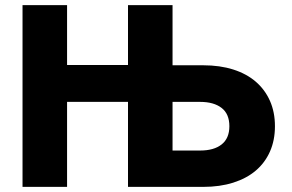

<svg xmlns="http://www.w3.org/2000/svg" viewBox="-20 -730 1141 750"><path d="M68 0V-710H242V-476H480V-710H654V-475H774Q839 -475 891 -458.5Q943 -442 979 -411Q1015 -380 1034.5 -336Q1054 -292 1054 -237Q1054 -182 1034.5 -138Q1015 -94 979 -63.5Q943 -33 891 -16.5Q839 0 774 0H480V-332H242V0ZM654 -142H762Q816 -142 846 -166Q876 -190 876 -237Q876 -285 845.5 -308.5Q815 -332 762 -332H654Z"/></svg>

Font: Geist ExtBd
Style: Regular
Weight: 400
Designer: Basement.studio, Andrés Briganti, Mateo Zaragoza
Foundry: Basement.studio, Vercel, Andrés Briganti, Guido Ferreyra, Mateo Zaragoza
Version: Version 1.401